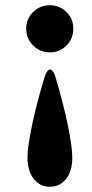

<svg xmlns="http://www.w3.org/2000/svg" viewBox="-20 -593 351 733"><path d="M85 9Q85 -33 102.5 -116Q120 -199 149 -295Q153 -310 159.5 -319Q166 -328 171 -328Q176 -328 182.5 -319Q189 -310 193 -295Q221 -201 238.5 -117Q256 -33 256 10Q256 59.5 232.5 89.8Q209 120 169.9 120Q132 120 108.5 89.5Q85 59 85 9ZM80 -483Q80 -521 106.4 -547Q132.7 -573 170 -573Q208 -573 234 -547Q260 -521 260 -483.5Q260 -446 234 -419.5Q208 -393 170.5 -393Q133 -393 106.5 -419.4Q80 -445.7 80 -483Z"/></svg>

Font: Raigarh
Style: Regular
Weight: 400
Designer: jaikishan Patel
Foundry: MagicType
Version: Version 1.000;FEAKit 1.0